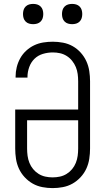

<svg xmlns="http://www.w3.org/2000/svg" viewBox="-20 -957 540 985"><path d="M250 8Q224 8 197.5 3Q171 -2 148 -15Q125 -28 106.5 -48Q88 -68 77 -92Q66 -116 62 -142.5Q58 -169 58 -195V-395H381V-540Q381 -559 378.5 -577.5Q376 -596 369 -613Q362 -630 350 -645Q338 -660 322 -670Q306 -680 288 -684Q270 -688 251 -688Q225 -688 200 -680.5Q175 -673 157 -655.5Q139 -638 130 -613Q121 -588 121 -563V-559H60V-564Q60 -589 66 -613Q72 -637 84 -658.5Q96 -680 114.5 -697Q133 -714 155 -724.5Q177 -735 201.5 -739Q226 -743 251 -743Q277 -743 303.5 -738Q330 -733 353 -720Q376 -707 394 -687Q412 -667 423 -643Q434 -619 438 -592.5Q442 -566 442 -540V-195Q442 -169 438 -142.5Q434 -116 423 -92Q412 -68 393.5 -48Q375 -28 352 -15Q329 -2 302.5 3Q276 8 250 8ZM250 -47Q269 -47 287.5 -51Q306 -55 322 -65Q338 -75 350 -89.5Q362 -104 369 -121.5Q376 -139 378.5 -157.5Q381 -176 381 -195V-340H119V-195Q119 -176 121.5 -157.5Q124 -139 131 -121.5Q138 -104 150 -89.5Q162 -75 178 -65Q194 -55 212.5 -51Q231 -47 250 -47ZM350 -833Q339 -833 329 -836Q319 -839 311.5 -846.5Q304 -854 301 -864Q298 -874 298 -885Q298 -896 301 -906Q304 -916 311.5 -923.5Q319 -931 329 -934Q339 -937 350 -937Q361 -937 371 -934Q381 -931 388.5 -923.5Q396 -916 399 -906Q402 -896 402 -885Q402 -874 399 -864Q396 -854 388.5 -846.5Q381 -839 371 -836Q361 -833 350 -833ZM150 -833Q139 -833 129 -836Q119 -839 111.5 -846.5Q104 -854 101 -864Q98 -874 98 -885Q98 -896 101 -906Q104 -916 111.5 -923.5Q119 -931 129 -934Q139 -937 150 -937Q161 -937 171 -934Q181 -931 188.5 -923.5Q196 -916 199 -906Q202 -896 202 -885Q202 -874 199 -864Q196 -854 188.5 -846.5Q181 -839 171 -836Q161 -833 150 -833Z"/></svg>

Font: Iosevka Term Curly Light
Style: Regular
Weight: 300
Designer: Belleve Invis
Foundry: Belleve Invis
Version: Version 32.3.0